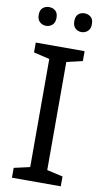

<svg xmlns="http://www.w3.org/2000/svg" viewBox="-99 -954 538 999"><g transform="rotate(10 169.5 -454.0)"><path d="M298 0H40V-52L124 -71V-642L40 -662V-714H298V-662L214 -642V-71L298 -52ZM30 -859Q30 -885 44 -896.5Q58 -908 77 -908Q96 -908 110 -896.5Q124 -885 124 -859Q124 -834 110 -821.5Q96 -809 77 -809Q58 -809 44 -821.5Q30 -834 30 -859ZM218 -859Q218 -885 231.5 -896.5Q245 -908 264 -908Q283 -908 297 -896.5Q311 -885 311 -859Q311 -834 297 -821.5Q283 -809 264 -809Q245 -809 231.5 -821.5Q218 -834 218 -859Z"/></g></svg>

Font: Noto Sans Manichaean
Style: Regular
Weight: 400
Designer: Monotype Design Team
Foundry: Monotype Imaging Inc.
Version: Version 2.005; ttfautohint (v1.8.4.7-5d5b)